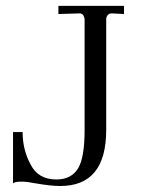

<svg xmlns="http://www.w3.org/2000/svg" viewBox="-20 -617 487 647"><path d="M23.9 -171.9H56.2Q56.2 -112.3 83 -63Q108.4 -12.2 169.9 -12.2Q220.2 -12.2 243.2 -49.8Q265.1 -85.9 265.1 -179.2V-550.8Q265.1 -558.1 259.8 -566.9Q253.4 -573.2 246.1 -571.8L176.8 -569.8V-597.2H397.9V-569.8L357.9 -571.8H356Q347.2 -571.8 342.8 -565.9Q337.9 -559.6 337.9 -551.8V-179.2Q337.9 9.8 183.1 9.8Q150.9 9.8 101.1 1Q68.4 -4.9 59.1 -4.9H50.8Q29.8 -4.9 23.9 1Z"/></svg>

Font: Unna Light
Style: Regular
Weight: 300
Designer: Jorge de Buen Unna
Foundry: Omnibus-Type
Version: Version 2.007;PS 002.007;hotconv 1.0.88;makeotf.lib2.5.64775